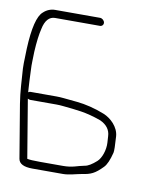

<svg xmlns="http://www.w3.org/2000/svg" viewBox="-90 -708 620 725"><g transform="rotate(10 220.0 -345.5)"><path d="M20 -300C23.7 -298 27.2 -297 30.5 -297H130.5C138.5 -297 147.2 -296.5 156.4 -295.5C207.7 -289.9 243.2 -288.7 303.2 -267C328.8 -255.2 342.2 -237.2 343.2 -213C343.4 -207.7 343.9 -199.5 344.7 -188.4C346.5 -161.5 335.5 -128.1 319.6 -114C302.1 -98.4 287.6 -89.7 276 -88C247.1 -82.7 232.3 -73 194.2 -73H105.8C81.8 -73 65.7 -74 57.3 -76ZM253.2 -633C251.9 -640.9 243.6 -648 235.7 -648H63.3C47.4 -648 31.7 -642 19.1 -630C-1.3 -613.1 -13.3 -564.8 -16.8 -485L-17.8 -449C-18.4 -437 -18.6 -423.7 -18.1 -409C-14.8 -364.7 -13.5 -321.3 -6 -276L28.2 -71C31.3 -52.3 49.5 -43 82.8 -43H200C223.4 -43 250.4 -51.9 270.9 -55.4C303.3 -60.2 319.1 -66.6 348.6 -97.1C358.4 -107.2 366.8 -126.5 374 -155.1C375.7 -161.9 375.3 -182.8 372.9 -218C370.4 -253.3 339.5 -282.3 311.7 -293.5C275.5 -308.1 237.5 -317.1 205.3 -320.3L152.6 -325.5C142.6 -326.5 133.5 -327 125.5 -327H25.5C22.9 -327 20 -326 17 -324C16.7 -339 14.6 -349.8 14.3 -367.5C14 -390.4 11 -420.9 12.2 -443L13.2 -479C15.3 -517 19.1 -546.7 24.4 -568C31 -601.3 46.5 -618 68.3 -618H240.7C248.6 -618 254.5 -625.1 253.2 -633Z"/></g></svg>

Font: MewTooHand
Style: CondLta
Weight: 400
Designer: Mew Too, Robert Jablonski
Version: Version 0.77